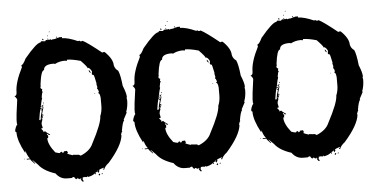

<svg xmlns="http://www.w3.org/2000/svg" viewBox="-51 -828 1851 945"><g transform="rotate(-5 874.5 -356.0)"><path d="M222.7 -731.9V-728H218.8Q219.2 -731.9 222.7 -731.9ZM209 -712.4H212.9Q212.9 -708.5 209 -708.5ZM255.9 -702.6H257.8Q257.8 -699.7 252 -696.8V-698.7Q252.4 -702.6 255.9 -702.6ZM187.5 -698.7 189.5 -694.8V-690.9Q185.5 -692.9 183.6 -692.9V-694.8Q184.1 -698.7 187.5 -698.7ZM265.6 -698.7H281.2V-692.9Q311 -692.9 359.4 -671.4L363.3 -673.3H365.2L371.1 -669.4H373Q377.4 -669.4 380.9 -671.4Q406.2 -658.7 472.7 -605L476.6 -606.9H484.4Q523.4 -569.3 523.4 -538.6Q526.9 -520 543 -509.3Q552.7 -488.8 558.6 -433.1Q574.2 -395.5 574.2 -376.5L572.3 -372.6L574.2 -360.8Q574.2 -330.1 564.5 -304.2L566.4 -300.3L548.8 -267.1L550.8 -263.2Q542.5 -257.3 535.2 -212.4Q537.1 -212.4 537.1 -210.4Q534.2 -210.4 529.3 -194.8L531.2 -190.9Q525.4 -139.6 457 -62Q437 -46.9 431.6 -30.8H429.7Q425.8 -30.8 425.8 -34.7Q429.7 -36.6 431.6 -36.6L429.7 -40.5Q409.7 -34.7 404.3 -28.8Q408.2 -28.8 408.2 -26.9Q404.3 -18.1 400.4 -17.1V-22.9H394.5Q389.6 -19 386.7 -19L390.6 -13.2L386.7 -11.2H384.8L386.7 -15.1H382.8Q371.6 -5.4 349.6 -1.5Q349.6 -5.4 345.7 -5.4V-1.5H341.8Q337.4 -1.5 334 -3.4Q330.6 -1.5 326.2 -1.5Q326.2 -3.4 324.2 -3.4Q322.3 5.4 322.3 12.2Q326.2 12.7 326.2 16.1Q326.2 20 322.3 20Q312.5 12.2 312.5 2.4H310.5Q305.7 6.3 304.7 6.3Q304.7 3.4 298.8 0.5H296.9Q293 1 293 4.4Q286.6 4.4 281.2 -7.3H275.4L269.5 -3.4H246.1Q212.4 -3.4 191.4 -32.7Q133.3 -51.3 109.4 -83.5Q108.4 -83.5 85.9 -106.9H84L95.7 -91.3V-89.4H93.8Q74.2 -108.4 74.2 -112.8H56.6V-116.7H72.3Q59.1 -133.8 54.7 -153.8H52.7V-147.9H50.8Q17.6 -209 17.6 -249.5V-251.5Q14.2 -251.5 11.7 -257.3Q14.2 -275.9 25.4 -290.5L23.4 -294.4V-312Q23.4 -327.6 35.2 -409.7Q35.2 -417 23.4 -429.2Q35.2 -429.2 35.2 -448.7Q35.2 -495.1 72.3 -567.9L70.3 -577.6Q79.6 -579.1 93.8 -608.9Q153.8 -681.2 173.8 -681.2Q173.8 -684.1 179.7 -687Q190.4 -685.1 197.3 -685.1Q197.3 -688 203.1 -690.9H207L210.9 -689V-690.9Q209 -694.8 209 -696.8H212.9V-690.9H220.7Q222.7 -690.9 222.7 -692.9Q228.5 -690.9 228.5 -689Q236.3 -690.4 236.3 -692.9Q238.3 -692.9 238.3 -690.9Q251 -692.9 259.8 -696.8H265.6ZM296.9 -585.4Q296.9 -583.5 294.9 -579.6L285.2 -581.5Q258.3 -581.5 236.3 -569.8Q229.5 -571.8 228.5 -571.8Q179.7 -571.8 179.7 -544.4Q164.6 -544.4 156.2 -476.1V-464.4H154.3V-462.4Q154.3 -452.6 162.1 -452.6V-450.7L160.2 -440.9Q164.1 -440.4 164.1 -437Q159.7 -437 156.2 -411.6L158.2 -407.7Q154.3 -397.9 150.4 -378.4V-372.6H148.4V-368.7L150.4 -364.7H146.5V-358.9L150.4 -360.8H152.3V-356.9Q144.5 -356.9 144.5 -351.1Q140.6 -342.3 134.8 -302.2L138.7 -300.3H140.6Q140.6 -307.1 150.4 -310.1V-308.1Q150.4 -306.2 148.4 -306.2L150.4 -302.2Q144.5 -289.1 144.5 -280.8Q148.4 -263.2 148.4 -261.2Q145 -259.3 140.6 -259.3V-257.3L150.4 -245.6Q148.4 -241.7 148.4 -239.7L154.3 -243.7L158.2 -241.7Q158.2 -243.7 160.2 -243.7Q160.2 -239.7 181.6 -226.1V-224.1H175.8Q171.9 -224.1 171.9 -230H166V-228Q171.9 -221.7 171.9 -218.3Q169.9 -214.4 169.9 -212.4Q171.9 -212.4 171.9 -210.4Q168 -208.5 166 -208.5Q166 -177.7 199.2 -136.2Q215.8 -130.4 222.7 -130.4Q222.7 -136.2 232.4 -136.2Q234.4 -132.3 234.4 -130.4Q242.2 -130.4 242.2 -138.2H244.1Q246.1 -138.2 246.1 -136.2L250 -138.2H257.8Q257.8 -134.8 261.7 -128.4Q257.8 -127.9 257.8 -124.5Q264.2 -120.6 283.2 -114.7Q285.2 -114.7 285.2 -116.7L304.7 -114.7H312.5Q322.3 -110.4 322.3 -108.9Q370.1 -128.4 384.8 -163.6Q435.5 -259.3 435.5 -294.4Q445.3 -317.4 445.3 -345.2V-384.3Q442.9 -407.7 435.5 -407.7V-411.6H439.5Q436.5 -429.2 431.6 -429.2L433.6 -439Q433.6 -440.9 429.7 -454.6H431.6Q422.9 -499.5 419.9 -499.5Q412.1 -499.5 412.1 -505.4L414.1 -517.1Q405.8 -534.2 396.5 -536.6Q396.5 -534.7 394.5 -534.7Q394.5 -541.5 363.3 -573.7Q322.3 -585.4 296.9 -585.4ZM398.4 -524.9Q403.3 -523.9 408.2 -511.2H406.2Q398.4 -514.6 398.4 -524.9ZM416 -407.7H419.9V-405.8H416ZM160.2 -386.2Q164.1 -385.7 164.1 -382.3L160.2 -380.4ZM160.2 -374.5H162.1Q162.1 -370.6 158.2 -370.6L160.2 -360.8L150.4 -327.6H156.2V-321.8Q156.2 -317.9 152.3 -317.9V-319.8L154.3 -323.7H150.4V-319.8L154.3 -314Q154.3 -310.1 150.4 -310.1V-314H148.4Q148.4 -308.1 142.6 -308.1V-310.1Q142.6 -317.4 152.3 -349.1L148.4 -347.2L146.5 -351.1Q156.2 -351.1 156.2 -362.8V-368.7L152.3 -366.7H150.4Q150.4 -369.6 160.2 -374.5ZM43 -118.7H44.9V-114.7H43ZM398.4 -28.8V-24.9H400.4V-28.8ZM421.9 -15.1V-9.3H418V-11.2Q418.5 -15.1 421.9 -15.1ZM408.2 -13.2 410.2 -9.3Q410.2 -6.3 404.3 -3.4L402.3 -7.3Q402.3 -10.3 408.2 -13.2ZM316.4 4.4V6.3H320.3V4.4Z M805.7 -731.9V-728H801.8Q802.2 -731.9 805.7 -731.9ZM792 -712.4H795.9Q795.9 -708.5 792 -708.5ZM838.9 -702.6H840.8Q840.8 -699.7 835 -696.8V-698.7Q835.4 -702.6 838.9 -702.6ZM770.5 -698.7 772.5 -694.8V-690.9Q768.6 -692.9 766.6 -692.9V-694.8Q767.1 -698.7 770.5 -698.7ZM848.6 -698.7H864.3V-692.9Q894 -692.9 942.4 -671.4L946.3 -673.3H948.2L954.1 -669.4H956.1Q960.4 -669.4 963.9 -671.4Q989.3 -658.7 1055.7 -605L1059.6 -606.9H1067.4Q1106.4 -569.3 1106.4 -538.6Q1109.9 -520 1126 -509.3Q1135.7 -488.8 1141.6 -433.1Q1157.2 -395.5 1157.2 -376.5L1155.3 -372.6L1157.2 -360.8Q1157.2 -330.1 1147.5 -304.2L1149.4 -300.3L1131.8 -267.1L1133.8 -263.2Q1125.5 -257.3 1118.2 -212.4Q1120.1 -212.4 1120.1 -210.4Q1117.2 -210.4 1112.3 -194.8L1114.3 -190.9Q1108.4 -139.6 1040 -62Q1020 -46.9 1014.6 -30.8H1012.7Q1008.8 -30.8 1008.8 -34.7Q1012.7 -36.6 1014.6 -36.6L1012.7 -40.5Q992.7 -34.7 987.3 -28.8Q991.2 -28.8 991.2 -26.9Q987.3 -18.1 983.4 -17.1V-22.9H977.5Q972.7 -19 969.7 -19L973.6 -13.2L969.7 -11.2H967.8L969.7 -15.1H965.8Q954.6 -5.4 932.6 -1.5Q932.6 -5.4 928.7 -5.4V-1.5H924.8Q920.4 -1.5 917 -3.4Q913.6 -1.5 909.2 -1.5Q909.2 -3.4 907.2 -3.4Q905.3 5.4 905.3 12.2Q909.2 12.7 909.2 16.1Q909.2 20 905.3 20Q895.5 12.2 895.5 2.4H893.6Q888.7 6.3 887.7 6.3Q887.7 3.4 881.8 0.5H879.9Q876 1 876 4.4Q869.6 4.4 864.3 -7.3H858.4L852.5 -3.4H829.1Q795.4 -3.4 774.4 -32.7Q716.3 -51.3 692.4 -83.5Q691.4 -83.5 668.9 -106.9H667L678.7 -91.3V-89.4H676.8Q657.2 -108.4 657.2 -112.8H639.6V-116.7H655.3Q642.1 -133.8 637.7 -153.8H635.7V-147.9H633.8Q600.6 -209 600.6 -249.5V-251.5Q597.2 -251.5 594.7 -257.3Q597.2 -275.9 608.4 -290.5L606.4 -294.4V-312Q606.4 -327.6 618.2 -409.7Q618.2 -417 606.4 -429.2Q618.2 -429.2 618.2 -448.7Q618.2 -495.1 655.3 -567.9L653.3 -577.6Q662.6 -579.1 676.8 -608.9Q736.8 -681.2 756.8 -681.2Q756.8 -684.1 762.7 -687Q773.4 -685.1 780.3 -685.1Q780.3 -688 786.1 -690.9H790L793.9 -689V-690.9Q792 -694.8 792 -696.8H795.9V-690.9H803.7Q805.7 -690.9 805.7 -692.9Q811.5 -690.9 811.5 -689Q819.3 -690.4 819.3 -692.9Q821.3 -692.9 821.3 -690.9Q834 -692.9 842.8 -696.8H848.6ZM879.9 -585.4Q879.9 -583.5 877.9 -579.6L868.2 -581.5Q841.3 -581.5 819.3 -569.8Q812.5 -571.8 811.5 -571.8Q762.7 -571.8 762.7 -544.4Q747.6 -544.4 739.3 -476.1V-464.4H737.3V-462.4Q737.3 -452.6 745.1 -452.6V-450.7L743.2 -440.9Q747.1 -440.4 747.1 -437Q742.7 -437 739.3 -411.6L741.2 -407.7Q737.3 -397.9 733.4 -378.4V-372.6H731.4V-368.7L733.4 -364.7H729.5V-358.9L733.4 -360.8H735.4V-356.9Q727.5 -356.9 727.5 -351.1Q723.6 -342.3 717.8 -302.2L721.7 -300.3H723.6Q723.6 -307.1 733.4 -310.1V-308.1Q733.4 -306.2 731.4 -306.2L733.4 -302.2Q727.5 -289.1 727.5 -280.8Q731.4 -263.2 731.4 -261.2Q728 -259.3 723.6 -259.3V-257.3L733.4 -245.6Q731.4 -241.7 731.4 -239.7L737.3 -243.7L741.2 -241.7Q741.2 -243.7 743.2 -243.7Q743.2 -239.7 764.6 -226.1V-224.1H758.8Q754.9 -224.1 754.9 -230H749V-228Q754.9 -221.7 754.9 -218.3Q752.9 -214.4 752.9 -212.4Q754.9 -212.4 754.9 -210.4Q751 -208.5 749 -208.5Q749 -177.7 782.2 -136.2Q798.8 -130.4 805.7 -130.4Q805.7 -136.2 815.4 -136.2Q817.4 -132.3 817.4 -130.4Q825.2 -130.4 825.2 -138.2H827.1Q829.1 -138.2 829.1 -136.2L833 -138.2H840.8Q840.8 -134.8 844.7 -128.4Q840.8 -127.9 840.8 -124.5Q847.2 -120.6 866.2 -114.7Q868.2 -114.7 868.2 -116.7L887.7 -114.7H895.5Q905.3 -110.4 905.3 -108.9Q953.1 -128.4 967.8 -163.6Q1018.6 -259.3 1018.6 -294.4Q1028.3 -317.4 1028.3 -345.2V-384.3Q1025.9 -407.7 1018.6 -407.7V-411.6H1022.5Q1019.5 -429.2 1014.6 -429.2L1016.6 -439Q1016.6 -440.9 1012.7 -454.6H1014.6Q1005.9 -499.5 1002.9 -499.5Q995.1 -499.5 995.1 -505.4L997.1 -517.1Q988.8 -534.2 979.5 -536.6Q979.5 -534.7 977.5 -534.7Q977.5 -541.5 946.3 -573.7Q905.3 -585.4 879.9 -585.4ZM981.4 -524.9Q986.3 -523.9 991.2 -511.2H989.3Q981.4 -514.6 981.4 -524.9ZM999 -407.7H1002.9V-405.8H999ZM743.2 -386.2Q747.1 -385.7 747.1 -382.3L743.2 -380.4ZM743.2 -374.5H745.1Q745.1 -370.6 741.2 -370.6L743.2 -360.8L733.4 -327.6H739.3V-321.8Q739.3 -317.9 735.4 -317.9V-319.8L737.3 -323.7H733.4V-319.8L737.3 -314Q737.3 -310.1 733.4 -310.1V-314H731.4Q731.4 -308.1 725.6 -308.1V-310.1Q725.6 -317.4 735.4 -349.1L731.4 -347.2L729.5 -351.1Q739.3 -351.1 739.3 -362.8V-368.7L735.4 -366.7H733.4Q733.4 -369.6 743.2 -374.5ZM626 -118.7H627.9V-114.7H626ZM981.4 -28.8V-24.9H983.4V-28.8ZM1004.9 -15.1V-9.3H1001V-11.2Q1001.5 -15.1 1004.9 -15.1ZM991.2 -13.2 993.2 -9.3Q993.2 -6.3 987.3 -3.4L985.4 -7.3Q985.4 -10.3 991.2 -13.2ZM899.4 4.4V6.3H903.3V4.4Z M1388.7 -731.9V-728H1384.8Q1385.3 -731.9 1388.7 -731.9ZM1375 -712.4H1378.9Q1378.9 -708.5 1375 -708.5ZM1421.9 -702.6H1423.8Q1423.8 -699.7 1418 -696.8V-698.7Q1418.5 -702.6 1421.9 -702.6ZM1353.5 -698.7 1355.5 -694.8V-690.9Q1351.6 -692.9 1349.6 -692.9V-694.8Q1350.1 -698.7 1353.5 -698.7ZM1431.6 -698.7H1447.3V-692.9Q1477.1 -692.9 1525.4 -671.4L1529.3 -673.3H1531.2L1537.1 -669.4H1539.1Q1543.5 -669.4 1546.9 -671.4Q1572.3 -658.7 1638.7 -605L1642.6 -606.9H1650.4Q1689.5 -569.3 1689.5 -538.6Q1692.9 -520 1709 -509.3Q1718.8 -488.8 1724.6 -433.1Q1740.2 -395.5 1740.2 -376.5L1738.3 -372.6L1740.2 -360.8Q1740.2 -330.1 1730.5 -304.2L1732.4 -300.3L1714.8 -267.1L1716.8 -263.2Q1708.5 -257.3 1701.2 -212.4Q1703.1 -212.4 1703.1 -210.4Q1700.2 -210.4 1695.3 -194.8L1697.3 -190.9Q1691.4 -139.6 1623 -62Q1603 -46.9 1597.7 -30.8H1595.7Q1591.8 -30.8 1591.8 -34.7Q1595.7 -36.6 1597.7 -36.6L1595.7 -40.5Q1575.7 -34.7 1570.3 -28.8Q1574.2 -28.8 1574.2 -26.9Q1570.3 -18.1 1566.4 -17.1V-22.9H1560.5Q1555.7 -19 1552.7 -19L1556.6 -13.2L1552.7 -11.2H1550.8L1552.7 -15.1H1548.8Q1537.6 -5.4 1515.6 -1.5Q1515.6 -5.4 1511.7 -5.4V-1.5H1507.8Q1503.4 -1.5 1500 -3.4Q1496.6 -1.5 1492.2 -1.5Q1492.2 -3.4 1490.2 -3.4Q1488.3 5.4 1488.3 12.2Q1492.2 12.7 1492.2 16.1Q1492.2 20 1488.3 20Q1478.5 12.2 1478.5 2.4H1476.6Q1471.7 6.3 1470.7 6.3Q1470.7 3.4 1464.8 0.5H1462.9Q1459 1 1459 4.4Q1452.6 4.4 1447.3 -7.3H1441.4L1435.5 -3.4H1412.1Q1378.4 -3.4 1357.4 -32.7Q1299.3 -51.3 1275.4 -83.5Q1274.4 -83.5 1252 -106.9H1250L1261.7 -91.3V-89.4H1259.8Q1240.2 -108.4 1240.2 -112.8H1222.7V-116.7H1238.3Q1225.1 -133.8 1220.7 -153.8H1218.8V-147.9H1216.8Q1183.6 -209 1183.6 -249.5V-251.5Q1180.2 -251.5 1177.7 -257.3Q1180.2 -275.9 1191.4 -290.5L1189.5 -294.4V-312Q1189.5 -327.6 1201.2 -409.7Q1201.2 -417 1189.5 -429.2Q1201.2 -429.2 1201.2 -448.7Q1201.2 -495.1 1238.3 -567.9L1236.3 -577.6Q1245.6 -579.1 1259.8 -608.9Q1319.8 -681.2 1339.8 -681.2Q1339.8 -684.1 1345.7 -687Q1356.4 -685.1 1363.3 -685.1Q1363.3 -688 1369.1 -690.9H1373L1377 -689V-690.9Q1375 -694.8 1375 -696.8H1378.9V-690.9H1386.7Q1388.7 -690.9 1388.7 -692.9Q1394.5 -690.9 1394.5 -689Q1402.3 -690.4 1402.3 -692.9Q1404.3 -692.9 1404.3 -690.9Q1417 -692.9 1425.8 -696.8H1431.6ZM1462.9 -585.4Q1462.9 -583.5 1460.9 -579.6L1451.2 -581.5Q1424.3 -581.5 1402.3 -569.8Q1395.5 -571.8 1394.5 -571.8Q1345.7 -571.8 1345.7 -544.4Q1330.6 -544.4 1322.3 -476.1V-464.4H1320.3V-462.4Q1320.3 -452.6 1328.1 -452.6V-450.7L1326.2 -440.9Q1330.1 -440.4 1330.1 -437Q1325.7 -437 1322.3 -411.6L1324.2 -407.7Q1320.3 -397.9 1316.4 -378.4V-372.6H1314.5V-368.7L1316.4 -364.7H1312.5V-358.9L1316.4 -360.8H1318.4V-356.9Q1310.5 -356.9 1310.5 -351.1Q1306.6 -342.3 1300.8 -302.2L1304.7 -300.3H1306.6Q1306.6 -307.1 1316.4 -310.1V-308.1Q1316.4 -306.2 1314.5 -306.2L1316.4 -302.2Q1310.5 -289.1 1310.5 -280.8Q1314.5 -263.2 1314.5 -261.2Q1311 -259.3 1306.6 -259.3V-257.3L1316.4 -245.6Q1314.5 -241.7 1314.5 -239.7L1320.3 -243.7L1324.2 -241.7Q1324.2 -243.7 1326.2 -243.7Q1326.2 -239.7 1347.7 -226.1V-224.1H1341.8Q1337.9 -224.1 1337.9 -230H1332V-228Q1337.9 -221.7 1337.9 -218.3Q1335.9 -214.4 1335.9 -212.4Q1337.9 -212.4 1337.9 -210.4Q1334 -208.5 1332 -208.5Q1332 -177.7 1365.2 -136.2Q1381.8 -130.4 1388.7 -130.4Q1388.7 -136.2 1398.4 -136.2Q1400.4 -132.3 1400.4 -130.4Q1408.2 -130.4 1408.2 -138.2H1410.2Q1412.1 -138.2 1412.1 -136.2L1416 -138.2H1423.8Q1423.8 -134.8 1427.7 -128.4Q1423.8 -127.9 1423.8 -124.5Q1430.2 -120.6 1449.2 -114.7Q1451.2 -114.7 1451.2 -116.7L1470.7 -114.7H1478.5Q1488.3 -110.4 1488.3 -108.9Q1536.1 -128.4 1550.8 -163.6Q1601.6 -259.3 1601.6 -294.4Q1611.3 -317.4 1611.3 -345.2V-384.3Q1608.9 -407.7 1601.6 -407.7V-411.6H1605.5Q1602.5 -429.2 1597.7 -429.2L1599.6 -439Q1599.6 -440.9 1595.7 -454.6H1597.7Q1588.9 -499.5 1585.9 -499.5Q1578.1 -499.5 1578.1 -505.4L1580.1 -517.1Q1571.8 -534.2 1562.5 -536.6Q1562.5 -534.7 1560.5 -534.7Q1560.5 -541.5 1529.3 -573.7Q1488.3 -585.4 1462.9 -585.4ZM1564.5 -524.9Q1569.3 -523.9 1574.2 -511.2H1572.3Q1564.5 -514.6 1564.5 -524.9ZM1582 -407.7H1585.9V-405.8H1582ZM1326.2 -386.2Q1330.1 -385.7 1330.1 -382.3L1326.2 -380.4ZM1326.2 -374.5H1328.1Q1328.1 -370.6 1324.2 -370.6L1326.2 -360.8L1316.4 -327.6H1322.3V-321.8Q1322.3 -317.9 1318.4 -317.9V-319.8L1320.3 -323.7H1316.4V-319.8L1320.3 -314Q1320.3 -310.1 1316.4 -310.1V-314H1314.5Q1314.5 -308.1 1308.6 -308.1V-310.1Q1308.6 -317.4 1318.4 -349.1L1314.5 -347.2L1312.5 -351.1Q1322.3 -351.1 1322.3 -362.8V-368.7L1318.4 -366.7H1316.4Q1316.4 -369.6 1326.2 -374.5ZM1209 -118.7H1210.9V-114.7H1209ZM1564.5 -28.8V-24.9H1566.4V-28.8ZM1587.9 -15.1V-9.3H1584V-11.2Q1584.5 -15.1 1587.9 -15.1ZM1574.2 -13.2 1576.2 -9.3Q1576.2 -6.3 1570.3 -3.4L1568.4 -7.3Q1568.4 -10.3 1574.2 -13.2ZM1482.4 4.4V6.3H1486.3V4.4Z"/></g></svg>

Font: Mister Brush
Style: Regular
Weight: 400
Designer: GGBotNet
Foundry: GGBotNet
Version: 1.00